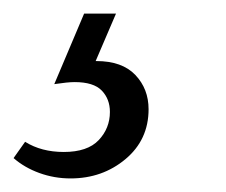

<svg xmlns="http://www.w3.org/2000/svg" viewBox="-89 -20 333 283"><path d="M82 0 52 70H53Q91 70 110.5 90.5Q130 111 130 141Q130 186 96 214.5Q62 243 15 243Q-9 243 -31 235Q-53 227 -69 213L-52 189Q-28 204 5 204Q40 204 56.5 186.5Q73 169 73 145Q73 126 61 113.5Q49 101 21 101Q11 101 -9 104L35 0Z"/></svg>

Font: LXGW Bright GB
Style: Italic
Weight: 400
Italic angle: -12°
Designer: Christian Thalmann (Catharsis Fonts)
Foundry: LXGW / Christian Thalmann (Catharsis Fonts) / Fontworks Inc.
Version: Version 5.510